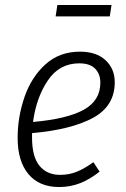

<svg xmlns="http://www.w3.org/2000/svg" viewBox="-20 -742 507 773"><path d="M109 -206V-188Q109 -111 139 -74.5Q169 -38 222 -38Q258 -38 289 -50.5Q320 -63 356 -89L381 -51Q342 -20 302.5 -4.5Q263 11 218 11Q138 11 94.5 -41Q51 -93 51 -187Q51 -271 78.5 -351Q106 -431 162.5 -482.5Q219 -534 302 -534Q368 -534 405 -499.5Q442 -465 442 -411Q442 -315 354.5 -267.5Q267 -220 109 -206ZM113 -251Q250 -263 317 -300Q384 -337 384 -409Q384 -444 363 -465.5Q342 -487 299 -487Q219 -487 172.5 -418Q126 -349 113 -251ZM422 -676H204L211 -722H429Z"/></svg>

Font: Fira Sans Condensed Light
Style: Italic
Weight: 300
Width: 3
Italic angle: -8°
Designer: Carrois Corporate & Edenspiekermann AG
Foundry: Carrois Corporate GbR & Edenspiekermann AG
Version: Version 4.203